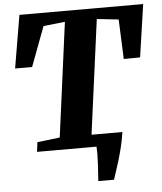

<svg xmlns="http://www.w3.org/2000/svg" viewBox="-61 -796 873 1034"><g transform="rotate(-5 376.0 -278.5)"><path d="M119.6 -51.8 241.7 -66.4 323.7 -684.6 207 -671.9 126.5 -457.5H34.7L83 -743.2H752L710.4 -458.5L622.1 -457.5L613.3 -671.9L496.1 -684.6L413.6 -66.4H580.6Q573.7 -22 564.5 15.6Q555.2 53.2 545.7 84.7Q536.1 116.2 527.6 141.4Q519 166.5 513.2 185.5H428.2Q429.2 168.9 430.9 144Q432.6 119.1 434.1 92.8Q435.5 66.4 435.8 41.5Q436 16.6 434.6 0H113.3Z"/></g></svg>

Font: Merriweather UltraBold
Style: Italic
Weight: 900
Italic angle: -7°
Designer: Eben Sorkin ( eben@eyebytes.com )
Foundry: Eben Sorkin ( eben@eyebytes.com )
Version: Version 1.52; ttfautohint (v1.4.1)